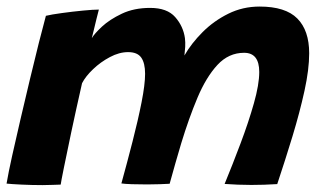

<svg xmlns="http://www.w3.org/2000/svg" viewBox="-22 -542 972 571"><path d="M-2.5 4Q3 -28.5 14.2 -79Q25.5 -129.5 39.2 -188.5Q53 -247.5 67 -306.2Q81 -365 93.5 -414.5Q106 -464 114.5 -495Q131 -499 162.2 -503.2Q193.5 -507.5 224.5 -510.5Q255.5 -513.5 272 -513.5Q269 -502.5 264.8 -485.2Q260.5 -468 256.8 -452Q253 -436 251 -428.5Q258.5 -441.5 281.2 -462.8Q304 -484 340.2 -501.2Q376.5 -518.5 424.5 -518.5Q475 -518.5 499 -491.2Q523 -464 528 -428.5Q529.5 -416 528.8 -402.8Q528 -389.5 526.5 -377Q547 -413 580.5 -446.5Q614 -480 657 -501.2Q700 -522.5 750 -522.5Q827 -522.5 862.2 -487Q897.5 -451.5 897.5 -383.5Q897.5 -335.5 883.5 -271.8Q869.5 -208 847.8 -136.5Q826 -65 802.5 5.5Q762.5 8 725.5 8Q705.5 8 685.5 7.2Q665.5 6.5 646 5Q669.5 -52 693.2 -115Q717 -178 733 -234.5Q749 -291 749 -328Q749 -385 704 -385Q658 -385 624.5 -348.8Q591 -312.5 565.2 -251.2Q539.5 -190 517 -116Q508.5 -87.5 499.8 -57.2Q491 -27 482.5 4.5Q472 5 453.5 5.8Q435 6.5 415.5 6.5Q392 6.5 370 5.8Q348 5 339 3.5Q356 -58 372.2 -121.2Q388.5 -184.5 399 -237.8Q409.5 -291 409.5 -322.5Q409.5 -354.5 398 -370.8Q386.5 -387 359 -387Q332.5 -387 304.8 -372.2Q277 -357.5 254.8 -336.2Q232.5 -315 222 -294.5Q204 -215 190 -149.2Q176 -83.5 167.8 -42.2Q159.5 -1 158.5 7Q153 7 135.2 7.8Q117.5 8.5 105 8.5Q73 8.5 42 7Q11 5.5 -2.5 4Z"/></svg>

Font: Grandstander
Style: Bold Italic
Weight: 700
Italic angle: -15°
Designer: Tyler Finck
Foundry: Etcetera Type Co
Version: Version 1.200; ttfautohint (v1.8.3)